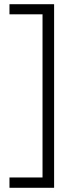

<svg xmlns="http://www.w3.org/2000/svg" viewBox="-20 -734 361 912"><path d="M25 109H182V-666H25V-714H237V158H25Z"/></svg>

Font: Noto Sans Thai Light
Style: Regular
Weight: 300
Designer: Monotype Design Team
Foundry: Monotype Imaging Inc.
Version: Version 2.001